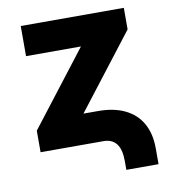

<svg xmlns="http://www.w3.org/2000/svg" viewBox="-77 -596 709 797"><g transform="rotate(-10 278.0 -198.0)"><path d="M318.4 0H53.7V-90.8L294.9 -403.3H63.5V-530.3H498V-439.5L256.8 -127H318.4Q385.3 -127 432.1 -104Q479 -81.1 503.2 -37.6Q527.3 5.9 527.3 66.4V133.8H391.6V95.7Q391.6 0 318.4 0Z"/></g></svg>

Font: Pretendard GOV ExtraBold
Style: Regular
Weight: 800
Designer: Base glyphs from Inter by Rasmus Andersson; Hangeul glyphs from Noto Sans CJK(Source Han Sans) by Jang Soo-young and Kan
Foundry: Kil Hyung-jin
Version: Version 1.309